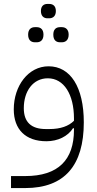

<svg xmlns="http://www.w3.org/2000/svg" viewBox="-20 -716 491 976"><path d="M286 -501H294C314 -501 329 -513 329 -540C329 -566 314 -578 294 -578H286C264 -578 251 -566 251 -540C251 -513 264 -501 286 -501ZM158 -501H166C187 -501 201 -513 201 -540C201 -566 187 -578 166 -578H158C137 -578 123 -566 123 -540C123 -513 137 -501 158 -501ZM221 -623H230C250 -623 264 -635 264 -660C264 -685 250 -696 230 -696H221C202 -696 188 -685 188 -660C188 -635 202 -623 221 -623ZM36 240H108C309 240 406 124 406 -94C406 -273 338 -379 227 -379C124 -379 50 -280 50 -160C50 -58 110 2 216 2C274 2 325 -23 351 -64H356V-56C356 96 277 179 108 179H36ZM231 -60H213C138 -60 101 -96 101 -166C101 -254 149 -318 223 -318C305 -318 356 -236 356 -114V-102C329 -75 288 -60 231 -60Z"/></svg>

Font: IBM Plex Arabic Light
Style: Regular
Weight: 300
Designer: Mike Abbink, Paul van der Laan, Pieter van Rosmalen, Wael Morcos, Khajak Apelian
Foundry: Bold Monday
Version: Version 1.0